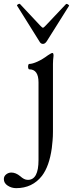

<svg xmlns="http://www.w3.org/2000/svg" viewBox="-87 -706 380 997"><path d="M-3 271Q-27 271 -47 258Q-67 245 -67 224Q-67 209 -55 199.5Q-43 190 -28 190Q-5 190 18 209Q28 218 37.5 223Q47 228 58 228Q113 228 113 125V-278Q113 -346 65 -346Q61 -346 59.5 -353Q58 -360 59.5 -367Q61 -374 65 -374Q81 -374 107.5 -386Q134 -398 162 -419Q180 -431 185 -431Q191 -431 191 -417Q188 -392 188 -374Q188 -356 188 -344V-23Q188 3 186 24Q184 45 182 63Q169 157 131 207Q81 271 -3 271ZM136 -478Q124 -478 117 -492L2 -676Q-1 -679 6 -683.5Q13 -688 17 -685L121 -574Q132 -562 136 -562Q140 -562 151 -574L255 -684Q258 -688 266 -683Q274 -678 271 -675L156 -492Q147 -478 136 -478Z"/></svg>

Font: Junicode SmExp
Style: Regular
Weight: 400
Width: 6
Designer: Peter S. Baker
Version: Version 2.205; ttfautohint (v1.8.4)